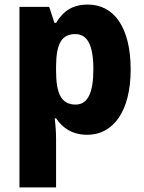

<svg xmlns="http://www.w3.org/2000/svg" viewBox="-20 -579 631 839"><path d="M364 -559C296 -559 256 -530 225 -479H218L195 -549H65V240H225V28C225 0 223 -30 219 -62H225C253 -21 294 10 362 10C474 10 551 -92 551 -275C551 -458 479 -559 364 -559ZM309 -430C362 -430 388 -382 388 -276C388 -172 363 -122 310 -122C247 -122 225 -172 225 -270V-291C226 -386 248 -430 309 -430Z"/></svg>

Font: Noto Sans Thai SemCond ExtBd
Style: Regular
Weight: 800
Width: 4
Designer: Monotype Design Team
Foundry: Monotype Imaging Inc.
Version: Version 2.002